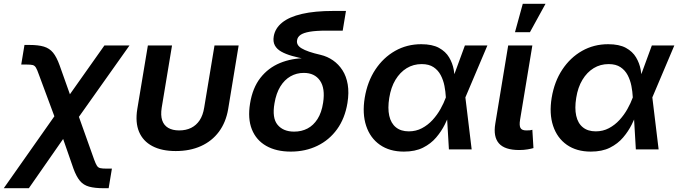

<svg xmlns="http://www.w3.org/2000/svg" viewBox="-72 -785 3564 1009"><path d="M-52.2 204.1 265.6 -247.6H315.4L422.4 52.7Q430.7 75.7 437.3 85.9Q443.8 96.2 455.1 98.6Q466.3 101.1 487.8 101.1H516.1L499 204.1H473.1Q425.8 204.1 396 195.8Q366.2 187.5 347.7 165Q329.1 142.6 314 101.1L259.8 -54.7L79.6 204.1ZM236.8 -111.8 132.3 -393.1Q123.5 -418.5 116.9 -429.4Q110.4 -440.4 100.1 -443.1Q89.8 -445.8 67.9 -445.8H39.6L56.6 -548.8H82.5Q129.4 -548.8 158.7 -540Q188 -531.2 206.8 -508.3Q225.6 -485.4 241.2 -441.9L295.4 -289.6L476.6 -545.9H608.4L300.8 -111.8Z M851.6 8.8Q777.8 8.8 728.5 -17.3Q679.2 -43.5 658.7 -92.5Q638.2 -141.6 649.4 -211.4L705.1 -545.9H832L777.8 -219.2Q771.5 -179.2 780.3 -152.8Q789.1 -126.5 812 -113Q835 -99.6 869.6 -99.6Q905.3 -99.6 932.4 -113Q959.5 -126.5 977.1 -152.8Q994.6 -179.2 1001 -219.2L1055.2 -545.9H1182.1L1127 -211.4Q1115.2 -142.1 1078.6 -92.8Q1042 -43.5 984.1 -17.3Q926.3 8.8 851.6 8.8Z M1456.1 11.7Q1379.9 11.7 1327.1 -18.3Q1274.4 -48.3 1251.7 -105Q1229 -161.6 1242.2 -241.7Q1255.4 -323.2 1296.4 -375.7Q1337.4 -428.2 1399.4 -453.9Q1461.4 -479.5 1537.1 -479.5L1536.1 -474.1Q1495.6 -481.9 1462.6 -491.2Q1429.7 -500.5 1406.2 -513.7Q1382.8 -526.9 1372.3 -546.6Q1361.8 -566.4 1366.7 -594.7Q1374 -636.7 1410.9 -666.5Q1447.8 -696.3 1514.9 -711.9Q1582 -727.5 1680.2 -727.5H1746.1L1729 -624H1645.5Q1588.4 -624 1555.2 -618.2Q1522 -612.3 1506.8 -601.3Q1491.7 -590.3 1489.3 -574.2Q1486.8 -561.5 1492.4 -550.8Q1498 -540 1512.9 -531Q1527.8 -522 1552.5 -513.4Q1577.1 -504.9 1613.3 -496.6Q1648.4 -488.3 1678 -467.8Q1707.5 -447.3 1727.8 -415.8Q1748 -384.3 1755.4 -341.1Q1762.7 -297.9 1753.9 -243.7Q1740.7 -163.1 1699.5 -106Q1658.2 -48.8 1595.5 -18.6Q1532.7 11.7 1456.1 11.7ZM1473.6 -93.3Q1512.7 -93.3 1543.9 -109.6Q1575.2 -126 1596.7 -159.7Q1618.2 -193.4 1626 -245.1Q1637.7 -320.8 1609.6 -361.3Q1581.5 -401.9 1524.4 -401.9Q1486.3 -401.9 1454.6 -383.8Q1422.9 -365.7 1401.1 -330.3Q1379.4 -294.9 1370.6 -242.7Q1356.9 -165 1386.7 -129.2Q1416.5 -93.3 1473.6 -93.3Z M2050.3 11.7Q1975.6 11.7 1924.6 -23.9Q1873.5 -59.6 1852.3 -123.5Q1831.1 -187.5 1844.7 -271Q1858.9 -356.4 1900.6 -419.4Q1942.4 -482.4 2004.4 -517.6Q2066.4 -552.7 2141.6 -552.7Q2199.7 -552.7 2234.9 -533.4Q2270 -514.2 2288.1 -483.6Q2306.2 -453.1 2312.5 -418.7Q2318.8 -384.3 2318.8 -354.5H2361.3L2373.5 -274.4L2406.7 0H2287.1L2271 -274.4Q2269.5 -303.2 2263.7 -333.5Q2257.8 -363.8 2244.1 -389.9Q2230.5 -416 2206.3 -432.1Q2182.1 -448.2 2144 -448.2Q2100.6 -448.2 2065.4 -426.8Q2030.3 -405.3 2006.3 -365.7Q1982.4 -326.2 1973.6 -270.5Q1964.8 -216.3 1973.6 -176.8Q1982.4 -137.2 2008.5 -116Q2034.7 -94.7 2076.2 -94.7Q2114.3 -94.7 2145.5 -111.3Q2176.8 -127.9 2201.2 -154.5Q2225.6 -181.2 2242.9 -212.2Q2260.3 -243.2 2270.5 -271.5L2371.1 -545.9H2489.3L2373 -271.5L2335 -196.3H2294.4Q2283.2 -166 2265.4 -130.4Q2247.6 -94.7 2220 -62.3Q2192.4 -29.8 2151.1 -9Q2109.9 11.7 2050.3 11.7Z M2656.7 3.4Q2580.6 3.4 2550 -31.5Q2519.5 -66.4 2530.8 -134.8L2598.6 -545.9H2725.6L2661.1 -155.8Q2656.2 -126 2663.1 -112.8Q2669.9 -99.6 2693.8 -99.6Q2706.5 -99.6 2713.4 -100.3Q2720.2 -101.1 2725.6 -103L2731.4 -6.8Q2720.2 -3.4 2700.4 0Q2680.7 3.4 2656.7 3.4ZM2634.3 -615.7 2675.3 -765.1H2794.9L2712.9 -615.7Z M3032.7 11.7Q2958 11.7 2907 -23.9Q2856 -59.6 2834.7 -123.5Q2813.5 -187.5 2827.1 -271Q2841.3 -356.4 2883.1 -419.4Q2924.8 -482.4 2986.8 -517.6Q3048.8 -552.7 3124 -552.7Q3182.1 -552.7 3217.3 -533.4Q3252.4 -514.2 3270.5 -483.6Q3288.6 -453.1 3294.9 -418.7Q3301.3 -384.3 3301.3 -354.5H3343.8L3356 -274.4L3389.2 0H3269.5L3253.4 -274.4Q3252 -303.2 3246.1 -333.5Q3240.2 -363.8 3226.6 -389.9Q3212.9 -416 3188.7 -432.1Q3164.6 -448.2 3126.5 -448.2Q3083 -448.2 3047.9 -426.8Q3012.7 -405.3 2988.8 -365.7Q2964.8 -326.2 2956.1 -270.5Q2947.3 -216.3 2956.1 -176.8Q2964.8 -137.2 2991 -116Q3017.1 -94.7 3058.6 -94.7Q3096.7 -94.7 3127.9 -111.3Q3159.2 -127.9 3183.6 -154.5Q3208 -181.2 3225.3 -212.2Q3242.7 -243.2 3252.9 -271.5L3353.5 -545.9H3471.7L3355.5 -271.5L3317.4 -196.3H3276.9Q3265.6 -166 3247.8 -130.4Q3230 -94.7 3202.4 -62.3Q3174.8 -29.8 3133.5 -9Q3092.3 11.7 3032.7 11.7Z"/></svg>

Font: Inter SemiBold
Style: Italic
Weight: 600
Italic angle: -9.3988°
Designer: Rasmus Andersson
Foundry: rsms
Version: Version 4.001;git-66647c0bb